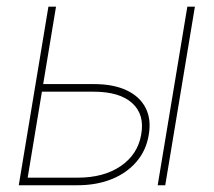

<svg xmlns="http://www.w3.org/2000/svg" viewBox="-20 -549 633 569"><path d="M98.1 -299.8H258.3Q315.9 -299.8 355 -281.5Q394 -263.2 411.4 -229.5Q428.7 -195.8 420.9 -149.9Q413.6 -104 385 -70.3Q356.4 -36.6 311.5 -18.3Q266.6 0 209 0H35.6L123.5 -529.3H146L62 -22.5H210.4Q287.6 -22.5 337.9 -56.9Q388.2 -91.3 398.4 -149.9Q409.2 -209.5 371.8 -243.4Q334.5 -277.3 256.8 -277.3H94.2ZM447.3 0 535.2 -529.3H557.6L469.7 0Z"/></svg>

Font: Inter 24pt Thin
Style: Italic
Weight: 250
Italic angle: -9.3988°
Version: Version 4.001;git-66647c0bb